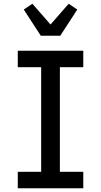

<svg xmlns="http://www.w3.org/2000/svg" viewBox="-20 -1006 540 1026"><path d="M75 0V-88H200V-647H75V-735H425V-647H300V-88H425V0ZM198 -815 107 -955 153 -986 250 -875 347 -986 393 -955 302 -815Z"/></svg>

Font: Iosevka Curly Slab Semibold
Style: Regular
Weight: 600
Monospace: yes
Designer: Belleve Invis
Foundry: Belleve Invis
Version: Version 22.1.2; ttfautohint (v1.8.4)